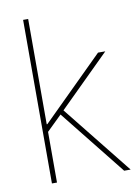

<svg xmlns="http://www.w3.org/2000/svg" viewBox="-83 -784 613 841"><g transform="rotate(-10 223.5 -364.0)"><path d="M95.7 -219.7V-259.3H104.5L377.4 -529.3H409.7L178.7 -300.8L175.8 -297.9ZM79.1 0V-727.5H101.6V0ZM400.4 0 160.6 -300.8 177.7 -314.9 429.2 0Z"/></g></svg>

Font: Inter 24pt Thin
Style: Regular
Weight: 250
Designer: Rasmus Andersson
Foundry: rsms
Version: Version 4.001;git-66647c0bb